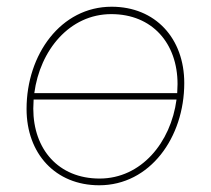

<svg xmlns="http://www.w3.org/2000/svg" viewBox="-20 -546 627 571"><path d="M275 5C426 5 528 -137 528 -299C528 -432 442 -526 312 -526C161 -526 59 -384 59 -222C59 -89 145 5 275 5ZM276 -15C154 -15 79 -102 79 -223L80 -250H505C488 -122 400 -15 276 -15ZM82 -269C99 -397 187 -504 311 -504C433 -504 508 -417 508 -296L507 -269Z"/></svg>

Font: Fixel Text 20240404 Thin
Style: Italic
Weight: 100
Width: 4
Italic angle: -10°
Designer: AlfaBravo + MacPaw
Foundry: Kyrylo Tkachov, Marchela Mozhyna, Serhii Makarenko, Maria Weinstein, Zakhar Kryvoshyya
Version: Version 1.211;Glyphs 3.2 (3225)